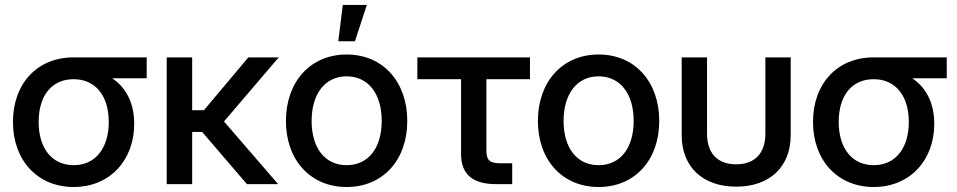

<svg xmlns="http://www.w3.org/2000/svg" viewBox="-20 -749 3894 781"><path d="M279.8 11.7C427.2 11.7 525.9 -97.7 525.9 -245.1C525.9 -333 490.7 -394 436.5 -430.7H576.7V-515.6H278.8C131.3 -515.6 32.7 -408.7 32.7 -252.9C32.7 -97.2 132.3 11.7 279.8 11.7ZM278.8 -426.8H279.8C367.7 -426.8 422.4 -359.9 422.4 -252.9C422.4 -146.5 368.2 -77.1 279.8 -77.1C191.4 -77.1 137.2 -146 137.2 -252.9C137.2 -360.4 190.9 -426.8 278.8 -426.8Z M761.7 -300.8V-515.6H658.2V0H761.7V-212.4H802.2L984.4 0H1111.3L891.1 -254.9L1113.8 -515.6H990.2L809.6 -300.8Z M1390.1 11.7C1537.6 11.7 1636.7 -98.1 1636.7 -256.8C1636.7 -416.5 1537.6 -527.3 1390.1 -527.3C1242.7 -527.3 1143.1 -416.5 1143.1 -256.8C1143.1 -98.1 1242.7 11.7 1390.1 11.7ZM1390.1 -77.1C1301.8 -77.1 1247.6 -147 1247.6 -256.8C1247.6 -367.7 1302.2 -438.5 1390.1 -438.5C1478 -438.5 1532.7 -367.7 1532.7 -256.8C1532.7 -147.5 1478.5 -77.1 1390.1 -77.1ZM1374.5 -729 1356 -581.1H1423.8L1472.2 -729Z M1998.5 0H2063.5V-85H2013.2C1971.7 -85 1958.5 -98.1 1958.5 -136.2V-426.8H2135.7V-515.6H1677.7V-426.8H1855.5V-123C1855.5 -40 1901.9 0 1998.5 0Z M2415 11.7C2562.5 11.7 2661.6 -98.1 2661.6 -256.8C2661.6 -416.5 2562.5 -527.3 2415 -527.3C2267.6 -527.3 2168 -416.5 2168 -256.8C2168 -98.1 2267.6 11.7 2415 11.7ZM2415 -77.1C2326.7 -77.1 2272.5 -147 2272.5 -256.8C2272.5 -367.7 2327.1 -438.5 2415 -438.5C2502.9 -438.5 2557.6 -367.7 2557.6 -256.8C2557.6 -147.5 2503.4 -77.1 2415 -77.1Z M2974.6 10.3C3111.3 10.3 3196.3 -70.8 3196.3 -199.2V-515.6H3093.3V-205.1C3093.3 -126 3050.8 -80.6 2974.6 -80.6C2898.4 -80.6 2856 -126 2856 -205.1V-515.6H2752.9V-199.2C2752.9 -70.8 2837.9 10.3 2974.6 10.3Z M3534.2 11.7C3681.6 11.7 3780.3 -97.7 3780.3 -245.1C3780.3 -333 3745.1 -394 3690.9 -430.7H3831.1V-515.6H3533.2C3385.7 -515.6 3287.1 -408.7 3287.1 -252.9C3287.1 -97.2 3386.7 11.7 3534.2 11.7ZM3533.2 -426.8H3534.2C3622.1 -426.8 3676.8 -359.9 3676.8 -252.9C3676.8 -146.5 3622.6 -77.1 3534.2 -77.1C3445.8 -77.1 3391.6 -146 3391.6 -252.9C3391.6 -360.4 3445.3 -426.8 3533.2 -426.8Z"/></svg>

Font: Inteeer Medium
Style: Regular
Weight: 500
Designer: Rasmus Andersson
Foundry: rsms
Version: Version 4.001;Glyphs 3.4 (3402)